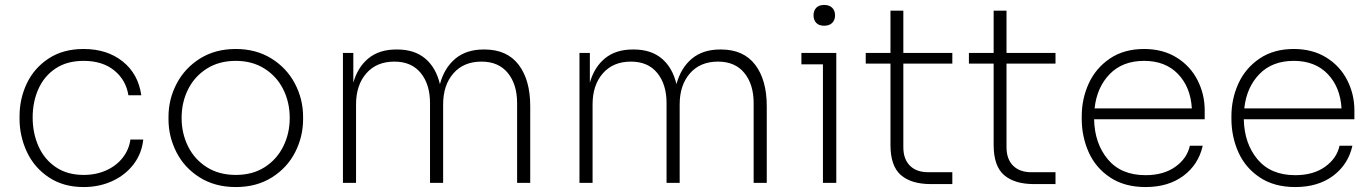

<svg xmlns="http://www.w3.org/2000/svg" viewBox="-20 -739 5543 776"><path d="M59 -259V-269Q59 -340 88.5 -402Q118 -464 176.5 -502.5Q235 -541 318 -541Q413 -541 476 -490.5Q539 -440 551 -354H499Q489 -416 441.5 -454.5Q394 -493 318 -493Q251 -493 205 -462.5Q159 -432 135.5 -380Q112 -328 112 -264Q112 -201 135.5 -148Q159 -95 205.5 -63.5Q252 -32 318 -32Q369 -32 410.5 -51Q452 -70 477 -103Q502 -136 507 -175H559Q553 -118 519.5 -74.5Q486 -31 433.5 -7Q381 17 318 17Q236 17 177 -22.5Q118 -62 88.5 -125.5Q59 -189 59 -259Z M661 -257V-267Q661 -338 694 -401Q727 -464 788.5 -502.5Q850 -541 933 -541Q1015 -541 1077 -502.5Q1139 -464 1172 -401Q1205 -338 1205 -267V-257Q1205 -187 1173 -124Q1141 -61 1079 -22Q1017 17 933 17Q849 17 787 -22Q725 -61 693 -124Q661 -187 661 -257ZM1151 -262Q1151 -326 1124.5 -378.5Q1098 -431 1048.5 -462Q999 -493 933 -493Q866 -493 816.5 -462Q767 -431 740.5 -378.5Q714 -326 714 -262Q714 -200 740 -147.5Q766 -95 815.5 -63.5Q865 -32 933 -32Q1001 -32 1050 -63.5Q1099 -95 1125 -147.5Q1151 -200 1151 -262Z M1366 -525H1408V-405Q1426 -468 1469.5 -503.5Q1513 -539 1582 -539H1585Q1655 -539 1698.5 -502.5Q1742 -466 1758 -399Q1776 -465 1820.5 -502Q1865 -539 1935 -539H1938Q2029 -539 2076 -477.5Q2123 -416 2123 -310V0H2070V-322Q2070 -398 2032.5 -444Q1995 -490 1926 -490Q1854 -490 1812.5 -442.5Q1771 -395 1771 -317V0H1718V-322Q1718 -398 1680.5 -444Q1643 -490 1574 -490Q1502 -490 1460.5 -442.5Q1419 -395 1419 -317V0H1366Z M2322 -525H2364V-405Q2382 -468 2425.5 -503.5Q2469 -539 2538 -539H2541Q2611 -539 2654.5 -502.5Q2698 -466 2714 -399Q2732 -465 2776.5 -502Q2821 -539 2891 -539H2894Q2985 -539 3032 -477.5Q3079 -416 3079 -310V0H3026V-322Q3026 -398 2988.5 -444Q2951 -490 2882 -490Q2810 -490 2768.5 -442.5Q2727 -395 2727 -317V0H2674V-322Q2674 -398 2636.5 -444Q2599 -490 2530 -490Q2458 -490 2416.5 -442.5Q2375 -395 2375 -317V0H2322Z M3306 -479H3219V-525H3360V0H3306ZM3268 -677Q3268 -696 3279 -707.5Q3290 -719 3311 -719Q3332 -719 3343.5 -707.5Q3355 -696 3355 -677Q3355 -658 3343.5 -646.5Q3332 -635 3311 -635Q3290 -635 3279 -646.5Q3268 -658 3268 -677Z M3579 -153V-482H3479V-525H3579V-696H3631V-525H3829V-482H3631V-144Q3631 -96 3657.5 -69.5Q3684 -43 3731 -43H3829V5H3742Q3663 5 3621 -31.5Q3579 -68 3579 -153Z M3996 -153V-482H3896V-525H3996V-696H4048V-525H4246V-482H4048V-144Q4048 -96 4074.5 -69.5Q4101 -43 4148 -43H4246V5H4159Q4080 5 4038 -31.5Q3996 -68 3996 -153Z M4352 -259V-269Q4352 -340 4380.5 -402Q4409 -464 4466 -502.5Q4523 -541 4604 -541Q4680 -541 4735.5 -506.5Q4791 -472 4820 -415Q4849 -358 4849 -293V-257H4402Q4404 -159 4457.5 -95Q4511 -31 4610 -31Q4683 -31 4730.5 -65Q4778 -99 4789 -150H4841Q4824 -74 4763 -28.5Q4702 17 4610 17Q4525 17 4466.5 -22Q4408 -61 4380 -124Q4352 -187 4352 -259ZM4797 -301Q4792 -387 4741 -440Q4690 -493 4604 -493Q4517 -493 4465 -439.5Q4413 -386 4404 -301Z M4957 -259V-269Q4957 -340 4985.5 -402Q5014 -464 5071 -502.5Q5128 -541 5209 -541Q5285 -541 5340.5 -506.5Q5396 -472 5425 -415Q5454 -358 5454 -293V-257H5007Q5009 -159 5062.5 -95Q5116 -31 5215 -31Q5288 -31 5335.5 -65Q5383 -99 5394 -150H5446Q5429 -74 5368 -28.5Q5307 17 5215 17Q5130 17 5071.5 -22Q5013 -61 4985 -124Q4957 -187 4957 -259ZM5402 -301Q5397 -387 5346 -440Q5295 -493 5209 -493Q5122 -493 5070 -439.5Q5018 -386 5009 -301Z"/></svg>

Font: Sora-SIA ExtraLight
Style: Regular
Weight: 200
Designer: Jonathan Barnbrook, Julián Moncada
Foundry: Barnbrook Fonts
Version: Version 2.000